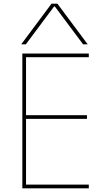

<svg xmlns="http://www.w3.org/2000/svg" viewBox="-20 -1020 590 1040"><path d="M101 0V-730H461V-710H121V-396H451V-376H121V-20H461V0ZM95 -780 259 -1000H291L455 -780H430L277 -985H273L120 -780Z"/></svg>

Font: M PLUS Code Latin SemiExpanded Thin
Style: Regular
Weight: 250
Width: 6
Designer: Coji Morishita
Foundry: UNDERFOREST DESIGN
Version: Version 1.002; ttfautohint (v1.8.3)